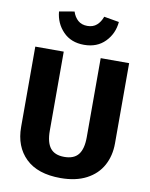

<svg xmlns="http://www.w3.org/2000/svg" viewBox="-100 -1001 852 1090"><g transform="rotate(10 325.5 -455.5)"><path d="M596 -230Q596 -159 565.5 -103Q535 -47 474 -15Q413 17 325 17Q193 17 124 -50Q55 -117 55 -230V-693H219V-237Q219 -170 244.5 -137.5Q270 -105 325 -105Q381 -105 406.5 -137.5Q432 -170 432 -237V-693H596ZM153 -913 240 -928Q250 -897 271 -878.5Q292 -860 325 -860Q358 -860 379 -878.5Q400 -897 411 -928L498 -913Q492 -845 446 -798Q400 -751 325 -751Q250 -751 204.5 -798Q159 -845 153 -913Z"/></g></svg>

Font: FiraGOUPP
Style: Bold
Weight: 700
Designer: bBox Type
Foundry: bBox Type GmbH
Version: Version 1.001